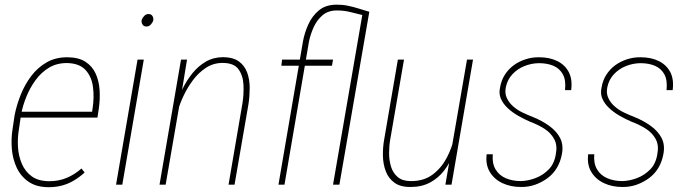

<svg xmlns="http://www.w3.org/2000/svg" viewBox="-20 -780 2911 811"><path d="M186 10.7Q134.8 10.7 101.6 -11.7Q68.4 -34.2 51 -70.8Q33.7 -107.4 30 -150.9Q26.4 -194.3 33.2 -235.8L42 -294.9Q50.3 -336.4 67.4 -379.4Q84.5 -422.4 111.6 -458.5Q138.7 -494.6 177 -516.6Q215.3 -538.6 266.1 -538.1Q312.5 -537.6 341.1 -519Q369.6 -500.5 383.8 -469.7Q397.9 -439 400.6 -400.9Q403.3 -362.8 397.5 -322.3L391.6 -283.2H57.6L62.5 -308.1H369.1L371.1 -322.8Q378.4 -368.2 372.8 -412.1Q367.2 -456.1 341.6 -484.1Q315.9 -512.2 264.6 -513.7Q220.7 -514.2 187.5 -494.4Q154.3 -474.6 130.1 -441.4Q106 -408.2 90.6 -369.6Q75.2 -331.1 68.8 -294.9L60.1 -234.9Q53.7 -198.2 55.9 -159.7Q58.1 -121.1 72.3 -88.1Q86.4 -55.2 114 -35.2Q141.6 -15.1 187 -14.6Q227.1 -14.2 261.5 -28.6Q295.9 -43 324.2 -68.4L337.4 -51.3Q315.9 -31.7 292.2 -17.6Q268.6 -3.4 241.9 3.7Q215.3 10.7 186 10.7Z M587.4 -528.3 496.6 0H470.2L561 -528.3ZM578.6 -695.8Q581.1 -704.1 588.9 -712.4Q596.7 -720.7 606.9 -720.7Q619.6 -720.7 624.5 -711.4Q629.4 -702.1 627 -692.4Q624.5 -684.6 616.9 -676.3Q609.4 -668 598.6 -668Q586.9 -668 581.5 -677.2Q576.2 -686.5 578.6 -695.8Z M751.5 -415.5 679.7 0H653.8L744.6 -528.3H770ZM730.5 -309.1 724.1 -338.4Q734.4 -370.6 751.5 -405.5Q768.6 -440.4 792.7 -470.5Q816.9 -500.5 848.9 -519.3Q880.9 -538.1 921.9 -538.6Q964.8 -538.1 989.3 -520.3Q1013.7 -502.4 1024.2 -473.1Q1034.7 -443.8 1034.7 -409.2Q1034.7 -374.5 1029.8 -341.8L970.7 0H945.3L1003.9 -342.3Q1010.3 -380.9 1008.5 -420.7Q1006.8 -460.4 987.3 -487.5Q967.8 -514.6 918.5 -514.2Q880.4 -513.7 849.6 -493.4Q818.8 -473.1 795.4 -441.9Q772 -410.6 755.4 -375.5Q738.8 -340.3 730.5 -309.1Z M1181.6 0H1156.2L1259.8 -605.5Q1266.6 -642.6 1282.7 -677.7Q1298.8 -712.9 1327.1 -736.3Q1355.5 -759.8 1400.4 -760.3Q1424.3 -760.7 1447.8 -756.1Q1471.2 -751.5 1494.4 -744.1Q1517.6 -736.8 1540.5 -730L1521.5 -713.9Q1492.7 -720.7 1462.2 -728.5Q1431.6 -736.3 1401.4 -735.8Q1365.2 -735.4 1341.8 -715.1Q1318.4 -694.8 1304.9 -665Q1291.5 -635.3 1285.2 -605ZM1386.7 0 1512.7 -730.5H1540L1413.6 0ZM1386.7 -528.3 1382.3 -502.4H1168.5L1171.4 -528.3Z M1882.3 -122.1 1952.6 -528.3H1978L1887.2 0H1861.3ZM1900.4 -207.5H1917Q1909.2 -168 1894.5 -129.2Q1879.9 -90.3 1855.7 -59.1Q1831.5 -27.8 1796.4 -9Q1761.2 9.8 1714.4 9.8Q1671.4 10.3 1646 -8.3Q1620.6 -26.9 1609.4 -56.9Q1598.1 -86.9 1597.4 -122.3Q1596.7 -157.7 1603 -192.4L1660.6 -528.3H1686.5L1628.4 -191.4Q1623.5 -163.6 1623.5 -133.1Q1623.5 -102.5 1631.8 -75.7Q1640.1 -48.8 1660.2 -32Q1680.2 -15.1 1714.8 -15.1Q1770.5 -14.6 1807.9 -43Q1845.2 -71.3 1867.9 -115Q1890.6 -158.7 1900.4 -207.5Z M2328.1 -130.4Q2335 -167 2320.6 -193.1Q2306.2 -219.2 2279.3 -236.3Q2252.4 -253.4 2221.7 -264.6Q2194.3 -276.4 2168.7 -291Q2143.1 -305.7 2123.8 -324Q2104.5 -342.3 2095.5 -363.5Q2086.4 -384.8 2092.3 -410.6Q2097.2 -440.4 2112.3 -464.1Q2127.4 -487.8 2149.7 -504.2Q2171.9 -520.5 2199.7 -529.5Q2227.5 -538.6 2257.3 -538.1Q2302.2 -538.1 2334.7 -521.7Q2367.2 -505.4 2382.8 -474.9Q2398.4 -444.3 2392.6 -399.4H2366.7Q2371.1 -440.9 2357.7 -465.8Q2344.2 -490.7 2317.9 -502Q2291.5 -513.2 2256.3 -513.2Q2224.6 -512.7 2195.3 -501Q2166 -489.3 2144.8 -466.8Q2123.5 -444.3 2116.7 -412.1Q2111.3 -386.7 2120.6 -366.5Q2129.9 -346.2 2147.7 -330.6Q2165.5 -314.9 2188.2 -304.2Q2210.9 -293.5 2231.4 -285.6Q2270 -270 2300.3 -248Q2330.6 -226.1 2345.7 -197.3Q2360.8 -168.5 2353.5 -129.4Q2347.7 -97.2 2332.5 -71.5Q2317.4 -45.9 2293.5 -28.1Q2269.5 -10.3 2241 0Q2212.4 10.3 2180.2 9.8Q2137.2 9.8 2102.5 -6.3Q2067.9 -22.5 2049.1 -53.5Q2030.3 -84.5 2035.6 -128.4H2061.5Q2058.1 -90.3 2073 -64.9Q2087.9 -39.6 2116.2 -27.3Q2144.5 -15.1 2180.7 -15.1Q2211.9 -16.1 2242.9 -28.1Q2273.9 -40 2297.9 -64.5Q2321.8 -88.9 2328.1 -130.4Z M2756.8 -130.4Q2763.7 -167 2749.3 -193.1Q2734.9 -219.2 2708 -236.3Q2681.2 -253.4 2650.4 -264.6Q2623 -276.4 2597.4 -291Q2571.8 -305.7 2552.5 -324Q2533.2 -342.3 2524.2 -363.5Q2515.1 -384.8 2521 -410.6Q2525.9 -440.4 2541 -464.1Q2556.2 -487.8 2578.4 -504.2Q2600.6 -520.5 2628.4 -529.5Q2656.2 -538.6 2686 -538.1Q2731 -538.1 2763.4 -521.7Q2795.9 -505.4 2811.5 -474.9Q2827.1 -444.3 2821.3 -399.4H2795.4Q2799.8 -440.9 2786.4 -465.8Q2772.9 -490.7 2746.6 -502Q2720.2 -513.2 2685.1 -513.2Q2653.3 -512.7 2624 -501Q2594.7 -489.3 2573.5 -466.8Q2552.2 -444.3 2545.4 -412.1Q2540 -386.7 2549.3 -366.5Q2558.6 -346.2 2576.4 -330.6Q2594.2 -314.9 2616.9 -304.2Q2639.6 -293.5 2660.2 -285.6Q2698.7 -270 2729 -248Q2759.3 -226.1 2774.4 -197.3Q2789.6 -168.5 2782.2 -129.4Q2776.4 -97.2 2761.2 -71.5Q2746.1 -45.9 2722.2 -28.1Q2698.2 -10.3 2669.7 0Q2641.1 10.3 2608.9 9.8Q2565.9 9.8 2531.2 -6.3Q2496.6 -22.5 2477.8 -53.5Q2459 -84.5 2464.4 -128.4H2490.2Q2486.8 -90.3 2501.7 -64.9Q2516.6 -39.6 2544.9 -27.3Q2573.2 -15.1 2609.4 -15.1Q2640.6 -16.1 2671.6 -28.1Q2702.6 -40 2726.6 -64.5Q2750.5 -88.9 2756.8 -130.4Z"/></svg>

Font: Roboto Condensed Thin
Style: Italic
Weight: 250
Italic angle: -12°
Designer: Christian Robertson
Foundry: Google
Version: Version 3.008; 2023